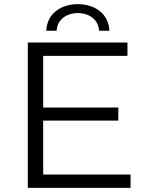

<svg xmlns="http://www.w3.org/2000/svg" viewBox="-20 -905 709 925"><path d="M355 -842C411 -842 455 -809 457 -757H507C504 -837 439 -885 355 -885C271 -885 206 -837 203 -757H253C255 -809 299 -842 355 -842ZM188 -64V-324H550V-387H188V-636H594V-700H114V0H609V-64Z"/></svg>

Font: Talent
Style: Regular
Weight: 400
Designer: Mike Powis
Version: Version 1.001;hotconv 1.0.109;makeotfexe 2.5.65596